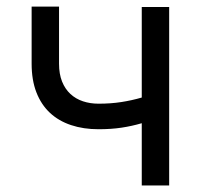

<svg xmlns="http://www.w3.org/2000/svg" viewBox="-20 -567 614 587"><path d="M497.2 0H413.4V-190.3Q383.5 -181.5 351.7 -176.7Q320 -171.9 281.2 -171.9Q235.1 -171.9 197.3 -184.5Q159.4 -197.1 132.6 -222.1Q105.8 -247.2 91.3 -284.6Q76.7 -322.1 76.7 -372.2V-546.9H160.5V-372.2Q160.5 -340.9 169.7 -317.8Q179 -294.7 195.3 -279.7Q211.6 -264.6 233.7 -257.3Q255.7 -250 281.2 -250Q318.9 -250 350.9 -255Q382.8 -259.9 413.4 -268.8V-545.5H497.2Z"/></svg>

Font: Fast_Sans
Style: Regular
Weight: 400
Designer: Rasmus Andersson
Foundry: rsms
Version: Version 3.018;git-588b23468